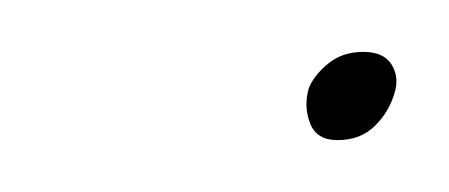

<svg xmlns="http://www.w3.org/2000/svg" viewBox="-20 -310 173 74"><path d="M120 -290Q112 -290 106.5 -285.5Q101 -281 99 -276Q97 -269 99.5 -262.5Q102 -256 110 -256Q119 -256 124.5 -261.5Q130 -267 132 -274Q134 -280 131 -285Q128 -290 120 -290Z"/></svg>

Font: Advent Pro Thin
Style: Italic
Weight: 250
Italic angle: -12°
Version: Version 3.000